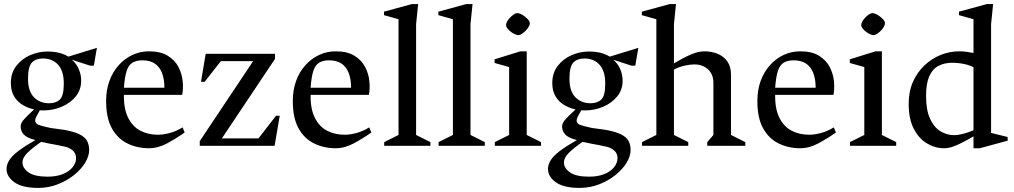

<svg xmlns="http://www.w3.org/2000/svg" viewBox="-20 -713 4957 939"><path d="M167 206Q89 206 50.5 178.5Q12 151 12 113Q12 92 25 71Q38 50 68.5 26.5Q99 3 153 -28Q111 -39 96 -55.5Q81 -72 81 -95Q81 -110 95 -126.5Q109 -143 147 -178Q117 -184 90.5 -200Q64 -216 48.5 -242.5Q33 -269 33 -307Q33 -356 59.5 -390.5Q86 -425 127 -443Q168 -461 212 -461Q244 -461 269.5 -454.5Q295 -448 314 -436L454 -479L439 -392H420L331 -421Q353 -403 365 -375.5Q377 -348 377 -318Q377 -274 350.5 -241.5Q324 -209 282 -191Q240 -173 192 -173Q188 -173 184 -173Q180 -173 175 -174Q165 -156 158.5 -144Q152 -132 152 -124Q152 -109 168.5 -102.5Q185 -96 228 -87L294 -78Q343 -69 369 -56Q395 -43 405.5 -24.5Q416 -6 416 21Q416 51 396 83.5Q376 116 341.5 143.5Q307 171 262 188.5Q217 206 167 206ZM213 151Q256 151 287 138.5Q318 126 335 105Q352 84 352 60Q352 42 341 28.5Q330 15 305 6Q289 2 263.5 -3Q238 -8 215 -12Q206 -14 198 -16Q190 -18 181 -19Q143 7 116.5 32Q90 57 90 82Q90 109 119.5 130Q149 151 213 151ZM220 -208Q254 -208 273 -226.5Q292 -245 292 -304Q292 -366 264 -396.5Q236 -427 190 -427Q155 -427 136 -407Q117 -387 117 -328Q117 -267 146 -237.5Q175 -208 220 -208Z M708 12Q651 12 603 -11.5Q555 -35 527 -85.5Q499 -136 499 -219Q499 -273 515 -317Q531 -361 560 -393.5Q589 -426 627 -444Q665 -462 709 -462Q766 -462 801 -440Q836 -418 853 -385Q870 -352 873.5 -315.5Q877 -279 871 -249H586Q585 -180 607 -136.5Q629 -93 667 -73.5Q705 -54 753 -54Q777 -54 808.5 -62Q840 -70 873 -90L883 -65Q842 -36 797.5 -12Q753 12 708 12ZM586 -284H784Q784 -327 772 -357Q760 -387 736.5 -402.5Q713 -418 676 -418Q647 -418 628 -406.5Q609 -395 599.5 -366.5Q590 -338 586 -284Z M957 0V-23L1218 -414H1060L981 -313H963L986 -450H1325V-425L1065 -36H1244L1330 -147H1348L1323 0Z M1621 12Q1564 12 1516 -11.5Q1468 -35 1440 -85.5Q1412 -136 1412 -219Q1412 -273 1428 -317Q1444 -361 1473 -393.5Q1502 -426 1540 -444Q1578 -462 1622 -462Q1679 -462 1714 -440Q1749 -418 1766 -385Q1783 -352 1786.5 -315.5Q1790 -279 1784 -249H1499Q1498 -180 1520 -136.5Q1542 -93 1580 -73.5Q1618 -54 1666 -54Q1690 -54 1721.5 -62Q1753 -70 1786 -90L1796 -65Q1755 -36 1710.5 -12Q1666 12 1621 12ZM1499 -284H1697Q1697 -327 1685 -357Q1673 -387 1649.5 -402.5Q1626 -418 1589 -418Q1560 -418 1541 -406.5Q1522 -395 1512.5 -366.5Q1503 -338 1499 -284Z M1859 0V-18L1929 -53V-619L1858 -639V-656L1994 -693H2025L2015 -595V-53L2085 -18V0Z M2125 0V-18L2195 -53V-619L2124 -639V-656L2260 -693H2291L2281 -595V-53L2351 -18V0Z M2400 0V-18L2470 -53V-385L2399 -405V-423L2525 -462H2556V-53L2626 -18V0ZM2516 -541Q2509 -541 2498.5 -545.5Q2488 -550 2478.5 -557.5Q2469 -565 2462 -573.5Q2455 -582 2455 -590Q2455 -599 2460.5 -608.5Q2466 -618 2475 -627.5Q2484 -637 2493.5 -643Q2503 -649 2510 -649Q2516 -649 2526.5 -644.5Q2537 -640 2547 -632Q2557 -624 2564 -616Q2571 -608 2571 -599Q2571 -591 2565 -581Q2559 -571 2550 -562Q2541 -553 2531.5 -547Q2522 -541 2516 -541Z M2815 206Q2737 206 2698.5 178.5Q2660 151 2660 113Q2660 92 2673 71Q2686 50 2716.5 26.5Q2747 3 2801 -28Q2759 -39 2744 -55.5Q2729 -72 2729 -95Q2729 -110 2743 -126.5Q2757 -143 2795 -178Q2765 -184 2738.5 -200Q2712 -216 2696.5 -242.5Q2681 -269 2681 -307Q2681 -356 2707.5 -390.5Q2734 -425 2775 -443Q2816 -461 2860 -461Q2892 -461 2917.5 -454.5Q2943 -448 2962 -436L3102 -479L3087 -392H3068L2979 -421Q3001 -403 3013 -375.5Q3025 -348 3025 -318Q3025 -274 2998.5 -241.5Q2972 -209 2930 -191Q2888 -173 2840 -173Q2836 -173 2832 -173Q2828 -173 2823 -174Q2813 -156 2806.5 -144Q2800 -132 2800 -124Q2800 -109 2816.5 -102.5Q2833 -96 2876 -87L2942 -78Q2991 -69 3017 -56Q3043 -43 3053.5 -24.5Q3064 -6 3064 21Q3064 51 3044 83.5Q3024 116 2989.5 143.5Q2955 171 2910 188.5Q2865 206 2815 206ZM2861 151Q2904 151 2935 138.5Q2966 126 2983 105Q3000 84 3000 60Q3000 42 2989 28.5Q2978 15 2953 6Q2937 2 2911.5 -3Q2886 -8 2863 -12Q2854 -14 2846 -16Q2838 -18 2829 -19Q2791 7 2764.5 32Q2738 57 2738 82Q2738 109 2767.5 130Q2797 151 2861 151ZM2868 -208Q2902 -208 2921 -226.5Q2940 -245 2940 -304Q2940 -366 2912 -396.5Q2884 -427 2838 -427Q2803 -427 2784 -407Q2765 -387 2765 -328Q2765 -267 2794 -237.5Q2823 -208 2868 -208Z M3120 0V-18L3190 -53V-619L3119 -639V-656L3255 -693H3286L3276 -595V-403Q3319 -429 3356.5 -445.5Q3394 -462 3425 -462Q3461 -462 3490.5 -449.5Q3520 -437 3537.5 -412Q3555 -387 3555 -348V-53L3625 -18V0H3439V-18L3469 -53V-309Q3469 -336 3457 -356Q3445 -376 3424 -387Q3403 -398 3377 -398Q3354 -398 3328 -392Q3302 -386 3276 -373V-53L3346 -18V0Z M3893 12Q3836 12 3788 -11.5Q3740 -35 3712 -85.5Q3684 -136 3684 -219Q3684 -273 3700 -317Q3716 -361 3745 -393.5Q3774 -426 3812 -444Q3850 -462 3894 -462Q3951 -462 3986 -440Q4021 -418 4038 -385Q4055 -352 4058.5 -315.5Q4062 -279 4056 -249H3771Q3770 -180 3792 -136.5Q3814 -93 3852 -73.5Q3890 -54 3938 -54Q3962 -54 3993.5 -62Q4025 -70 4058 -90L4068 -65Q4027 -36 3982.5 -12Q3938 12 3893 12ZM3771 -284H3969Q3969 -327 3957 -357Q3945 -387 3921.5 -402.5Q3898 -418 3861 -418Q3832 -418 3813 -406.5Q3794 -395 3784.5 -366.5Q3775 -338 3771 -284Z M4137 0V-18L4207 -53V-385L4136 -405V-423L4262 -462H4293V-53L4363 -18V0ZM4253 -541Q4246 -541 4235.5 -545.5Q4225 -550 4215.5 -557.5Q4206 -565 4199 -573.5Q4192 -582 4192 -590Q4192 -599 4197.5 -608.5Q4203 -618 4212 -627.5Q4221 -637 4230.5 -643Q4240 -649 4247 -649Q4253 -649 4263.5 -644.5Q4274 -640 4284 -632Q4294 -624 4301 -616Q4308 -608 4308 -599Q4308 -591 4302 -581Q4296 -571 4287 -562Q4278 -553 4268.5 -547Q4259 -541 4253 -541Z M4646 -52Q4660 -52 4676.5 -55.5Q4693 -59 4710 -64.5Q4727 -70 4741 -76V-384Q4724 -394 4695 -400Q4666 -406 4637 -406Q4598 -406 4569 -390.5Q4540 -375 4524.5 -339.5Q4509 -304 4509 -244Q4509 -175 4528.5 -132.5Q4548 -90 4579.5 -71Q4611 -52 4646 -52ZM4597 12Q4553 12 4513.5 -11.5Q4474 -35 4449 -83Q4424 -131 4424 -205Q4424 -266 4445 -313Q4466 -360 4501.5 -393.5Q4537 -427 4581 -444.5Q4625 -462 4671 -462Q4690 -462 4708 -459.5Q4726 -457 4741 -454V-619L4670 -639V-656L4806 -693H4837L4827 -595V-63L4908 -43V-25L4772 12H4741V-46Q4710 -28 4684.5 -15Q4659 -2 4638 5Q4617 12 4597 12Z"/></svg>

Font: Ancizar Serif Light
Style: Regular
Weight: 400
Version: Version 8.100